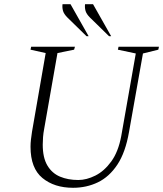

<svg xmlns="http://www.w3.org/2000/svg" viewBox="-20 -882 775 912"><path d="M327 10Q238 10 181.5 -36.5Q125 -83 125 -185Q125 -202 127 -219Q129 -236 132 -256L197 -630L125 -646L128 -660H336L332 -646L253 -630L190 -271Q186 -250 184.5 -231Q183 -212 183 -195Q183 -133 205 -96Q227 -59 265 -43Q303 -27 352 -27Q391 -27 433 -48Q475 -69 508.5 -115Q542 -161 556 -236L625 -628L540 -646L543 -660H735L732 -646L659 -628L593 -256Q576 -158 537.5 -100Q499 -42 445 -16Q391 10 327 10ZM498 -710 407 -799Q390 -816 386 -831.5Q382 -847 384 -862H422L508 -710ZM391 -710 300 -799Q283 -816 279 -831.5Q275 -847 277 -862H315L401 -710Z"/></svg>

Font: Spectral ExtraLight
Style: Italic
Weight: 275
Italic angle: -10°
Designer: Jean-Baptiste Levee
Foundry: Production Type
Version: Version 2.001